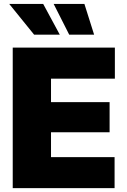

<svg xmlns="http://www.w3.org/2000/svg" viewBox="-20 -974 655 994"><path d="M45.9 0V-727.5H574.7V-566.9H244.1V-445.3H547.4V-289.1H244.1V-160.6H573.2V0ZM338.4 -794.4 257.8 -953.6H417L467.3 -794.4ZM156.7 -794.4 27.8 -953.6H203.6L289.6 -794.4Z"/></svg>

Font: Inter 16pt Black
Style: Regular
Weight: 900
Version: Version 4.001;git-66647c0bb